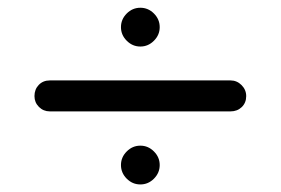

<svg xmlns="http://www.w3.org/2000/svg" viewBox="-20 -575 735 503"><path d="M296.9 -503.9Q296.9 -524.4 312 -539.6Q327.1 -554.7 347.7 -554.7Q368.2 -554.7 383.3 -539.6Q398.4 -524.4 398.4 -503.9Q398.4 -483.4 383.3 -468.3Q368.2 -453.1 347.7 -453.1Q327.1 -453.1 312 -468.3Q296.9 -483.4 296.9 -503.9ZM70.3 -323.2Q70.3 -340.8 81.5 -352.5Q92.8 -364.3 110.4 -364.3H584Q600.6 -364.3 612.8 -352.1Q625 -339.8 625 -323.2Q625 -305.7 613.3 -294.4Q601.6 -283.2 584 -283.2H110.4Q93.8 -283.2 82 -294.9Q70.3 -306.6 70.3 -323.2ZM296.9 -142.6Q296.9 -163.1 312 -178.2Q327.1 -193.4 347.7 -193.4Q368.2 -193.4 383.3 -178.2Q398.4 -163.1 398.4 -142.6Q398.4 -122.1 383.3 -106.9Q368.2 -91.8 347.7 -91.8Q327.1 -91.8 312 -106.9Q296.9 -122.1 296.9 -142.6Z"/></svg>

Font: jf-openhuninn-1.1
Style: Regular
Weight: 400
Designer: [Kosugi Maru]
      Designed by Motoya company      

      [Varela Round]
      Joe Prince(Latin component); Avraham Co
Foundry: justfont CO.,LTD.
Version: 1.1